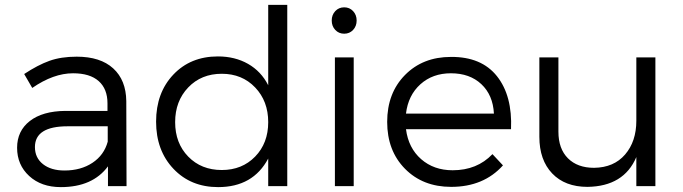

<svg xmlns="http://www.w3.org/2000/svg" viewBox="-20 -762 2798 786"><path d="M50 -157Q50 -226 102 -266.5Q154 -307 247 -308H420V-339Q420 -398 384 -430Q348 -462 279 -462Q199 -462 112 -402L79 -459Q135 -496 182.5 -513Q230 -530 294 -530Q391 -530 443.5 -482Q496 -434 497 -348L498 0H422V-81Q359 4 229 4Q149 4 99.5 -41.5Q50 -87 50 -157ZM123 -160Q123 -116 156 -90Q189 -64 244 -64Q311 -64 358.5 -95.5Q406 -127 421 -182V-245H257Q123 -245 123 -160Z M872 -531Q942 -531 995.5 -500.5Q1049 -470 1078 -413V-742H1156V0H1078V-113Q1016 4 873 4Q761 4 690 -71Q619 -146 619 -264Q619 -382 689.5 -456.5Q760 -531 872 -531ZM888 -66Q971 -66 1024.5 -121Q1078 -176 1078 -262Q1078 -348 1024.5 -404Q971 -460 888 -460Q804 -460 750.5 -404Q697 -348 697 -262Q697 -176 750.5 -121Q804 -66 888 -66Z M1352.5 -639.5Q1338 -655 1338 -678Q1338 -701 1352.5 -716.5Q1367 -732 1389 -732Q1411 -732 1425.5 -716.5Q1440 -701 1440 -678Q1440 -655 1425.5 -639.5Q1411 -624 1389 -624Q1367 -624 1352.5 -639.5ZM1351 0V-527H1428V0Z M1826 -529Q1951 -530 2014.5 -450Q2078 -370 2072 -233H1642Q1652 -156 1704 -110.5Q1756 -65 1833 -65Q1933 -65 1996 -131L2039 -85Q1960 3 1827 3Q1711 3 1638 -71Q1565 -145 1565 -263Q1565 -381 1638 -455Q1711 -529 1826 -529ZM1642 -297H2002Q1998 -373 1950.5 -417.5Q1903 -462 1826 -462Q1751 -462 1701 -417Q1651 -372 1642 -297Z M2188 -202V-527H2266V-223Q2266 -153 2305 -114Q2344 -75 2412 -75Q2493 -76 2539 -129.5Q2585 -183 2585 -268V-527H2663V0H2585V-119Q2534 1 2385 3Q2293 3 2240.5 -52Q2188 -107 2188 -202Z"/></svg>

Font: Trueno
Style: Lt
Weight: 300
Designer: Julieta Ulanovsky
Foundry: Julieta Ulanovsky
Version: Version 3.001b